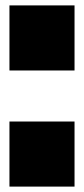

<svg xmlns="http://www.w3.org/2000/svg" viewBox="-20 -690 311 711"><path d="M15 -429V-670H256V-429ZM15 1V-240H256V1Z"/></svg>

Font: OpenDyslexic
Style: Bold
Weight: 800
Designer: Abbie Gonzalez
Version: Version 0.920;hotconv 1.0.109;makeotfexe 2.5.65596